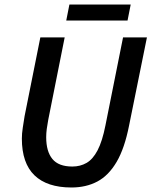

<svg xmlns="http://www.w3.org/2000/svg" viewBox="-20 -820 672 852"><path d="M297 12Q189 12 133 -42Q77 -96 77 -205Q77 -227 81 -253Q85 -279 89 -304L159 -654H267L194 -288Q190 -267 187.5 -248Q185 -229 185 -211Q185 -148 212.5 -114.5Q240 -81 301 -81Q336 -81 364 -97Q392 -113 413 -153Q434 -193 448 -264L526 -654H632L553 -264Q533 -162 497.5 -101.5Q462 -41 412 -14.5Q362 12 297 12ZM274 -729 288 -800H560L546 -729Z"/></svg>

Font: Source Sans 3 SemiBold
Style: Italic
Weight: 600
Italic angle: -11°
Designer: Paul D. Hunt
Foundry: Adobe
Version: Version 3.046;hotconv 1.0.118;makeotfexe 2.5.65603